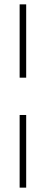

<svg xmlns="http://www.w3.org/2000/svg" viewBox="-20 -720 210 880"><path d="M70 -364H100V-700H70ZM70 140H100V-193H70Z"/></svg>

Font: Space Cowgirl Light
Style: Regular
Weight: 300
Designer: Valery Marier
Foundry: Valery Marier
Version: Version 1.000;hotconv 1.0.109;makeotfexe 2.5.65596